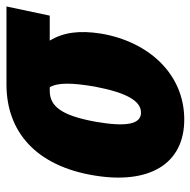

<svg xmlns="http://www.w3.org/2000/svg" viewBox="-18 -576 603 608"><g transform="rotate(-90 284.0 -271.5)"><path d="M210 10C353 10 456 -101 482 -253C493 -323 486 -372 460 -416H539L568 -553H321C170 -553 63 -458 33 -276C4 -104 67 10 210 10ZM232 -127C195 -127 186 -173 203 -271C223 -381 253 -416 301 -416H312C327 -392 327 -347 314 -272C295 -173 269 -127 232 -127Z"/></g></svg>

Font: Noto Sans Condensed Black
Style: Italic
Weight: 900
Width: 3
Italic angle: -12°
Designer: Monotype Design Team
Foundry: Monotype Imaging Inc.
Version: Version 2.013